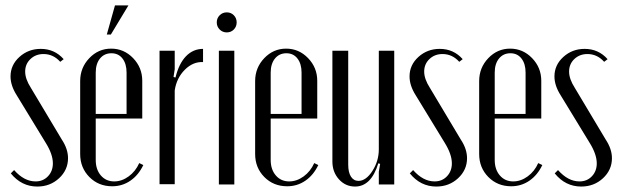

<svg xmlns="http://www.w3.org/2000/svg" viewBox="-20 -683 2293 711"><path d="M215.8 -463.9 203.1 -454.1Q177.2 -482.9 141.1 -482.9Q112.3 -482.9 92.8 -464.4Q73.2 -445.8 73.2 -418Q73.2 -390.6 94.2 -357.9L209 -166Q231.9 -131.3 231.9 -97.2Q231.9 -53.7 198.7 -22.9Q165.5 7.8 118.2 7.8Q59.6 7.8 20 -41L32.2 -53.2Q69.3 -11.2 111.8 -11.2Q139.6 -11.2 157.7 -30.3Q175.8 -49.3 175.8 -78.1Q175.8 -111.8 148.9 -154.8L42 -330.1Q19 -366.2 19 -399.9Q19 -442.4 52 -472.2Q85 -502 130.9 -502Q182.1 -502 215.8 -463.9Z M390.6 -555.2H375.5L405.8 -663.1H455.6ZM276.9 -382.8Q276.9 -432.1 310.5 -467.5Q344.2 -502.9 391.6 -502.9Q439 -502.9 472.9 -467.8Q506.8 -432.6 506.8 -383.8V-244.1H334.5V-90.8Q334.5 -55.2 353.5 -33.2Q372.6 -11.2 402.8 -11.2Q431.2 -11.2 456.5 -29.8Q481.9 -48.3 495.6 -79.1L510.7 -71.8Q492.7 -34.2 462.6 -13.7Q432.6 6.8 395.5 6.8Q344.7 6.8 310.8 -27.6Q276.9 -62 276.9 -112.8ZM334.5 -261.2H448.7V-414.1Q448.7 -446.8 433.6 -466.3Q418.5 -485.8 392.6 -485.8Q366.2 -485.8 350.3 -466.3Q334.5 -446.8 334.5 -414.1Z M570.8 -495.1H627V-426.8L622.6 -397.9L629.9 -396Q642.6 -447.8 668.9 -474.9Q695.3 -502 731.9 -502V-453.1Q694.8 -455.1 664.3 -424.6Q633.8 -394 627 -348.1V-1H570.8Z M793.5 -573.7Q782.7 -584.5 782.7 -600.1Q782.7 -615.7 793.5 -626.5Q804.2 -637.2 819.8 -637.2Q835.4 -637.2 845.9 -626.5Q856.4 -615.7 856.4 -600.1Q856.4 -584.5 845.9 -573.7Q835.4 -563 819.8 -563Q804.2 -563 793.5 -573.7ZM790.5 -495.1H847.7V0H790.5Z M924.8 -382.8Q924.8 -432.1 958.5 -467.5Q992.2 -502.9 1039.6 -502.9Q1086.9 -502.9 1120.8 -467.8Q1154.8 -432.6 1154.8 -383.8V-244.1H982.4V-90.8Q982.4 -55.2 1001.5 -33.2Q1020.5 -11.2 1050.8 -11.2Q1079.1 -11.2 1104.5 -29.8Q1129.9 -48.3 1143.6 -79.1L1158.7 -71.8Q1140.6 -34.2 1110.6 -13.7Q1080.6 6.8 1043.5 6.8Q992.7 6.8 958.7 -27.6Q924.8 -62 924.8 -112.8ZM982.4 -261.2H1096.7V-414.1Q1096.7 -446.8 1081.5 -466.3Q1066.4 -485.8 1040.5 -485.8Q1014.2 -485.8 998.3 -466.3Q982.4 -446.8 982.4 -414.1Z M1380.9 -78.1Q1354.5 7.8 1294.9 7.8Q1259.3 7.8 1235.1 -19Q1210.9 -45.9 1210.9 -85V-495.1H1269.5V-73.2Q1269.5 -44.9 1279.5 -29.1Q1289.6 -13.2 1307.6 -13.2Q1335.4 -13.2 1359.1 -50Q1382.8 -86.9 1382.8 -129.9V-495.1H1439.9V0H1382.8V-46.9L1387.7 -76.2Z M1693.4 -463.9 1680.7 -454.1Q1654.8 -482.9 1618.7 -482.9Q1589.8 -482.9 1570.3 -464.4Q1550.8 -445.8 1550.8 -418Q1550.8 -390.6 1571.8 -357.9L1686.5 -166Q1709.5 -131.3 1709.5 -97.2Q1709.5 -53.7 1676.3 -22.9Q1643.1 7.8 1595.7 7.8Q1537.1 7.8 1497.6 -41L1509.8 -53.2Q1546.9 -11.2 1589.4 -11.2Q1617.2 -11.2 1635.3 -30.3Q1653.3 -49.3 1653.3 -78.1Q1653.3 -111.8 1626.5 -154.8L1519.5 -330.1Q1496.6 -366.2 1496.6 -399.9Q1496.6 -442.4 1529.5 -472.2Q1562.5 -502 1608.4 -502Q1659.7 -502 1693.4 -463.9Z M1754.4 -382.8Q1754.4 -432.1 1788.1 -467.5Q1821.8 -502.9 1869.1 -502.9Q1916.5 -502.9 1950.4 -467.8Q1984.4 -432.6 1984.4 -383.8V-244.1H1812V-90.8Q1812 -55.2 1831.1 -33.2Q1850.1 -11.2 1880.4 -11.2Q1908.7 -11.2 1934.1 -29.8Q1959.5 -48.3 1973.1 -79.1L1988.3 -71.8Q1970.2 -34.2 1940.2 -13.7Q1910.2 6.8 1873 6.8Q1822.3 6.8 1788.3 -27.6Q1754.4 -62 1754.4 -112.8ZM1812 -261.2H1926.3V-414.1Q1926.3 -446.8 1911.1 -466.3Q1896 -485.8 1870.1 -485.8Q1843.8 -485.8 1827.9 -466.3Q1812 -446.8 1812 -414.1Z M2230 -463.9 2217.3 -454.1Q2191.4 -482.9 2155.3 -482.9Q2126.5 -482.9 2106.9 -464.4Q2087.4 -445.8 2087.4 -418Q2087.4 -390.6 2108.4 -357.9L2223.1 -166Q2246.1 -131.3 2246.1 -97.2Q2246.1 -53.7 2212.9 -22.9Q2179.7 7.8 2132.3 7.8Q2073.7 7.8 2034.2 -41L2046.4 -53.2Q2083.5 -11.2 2126 -11.2Q2153.8 -11.2 2171.9 -30.3Q2189.9 -49.3 2189.9 -78.1Q2189.9 -111.8 2163.1 -154.8L2056.2 -330.1Q2033.2 -366.2 2033.2 -399.9Q2033.2 -442.4 2066.2 -472.2Q2099.1 -502 2145 -502Q2196.3 -502 2230 -463.9Z"/></svg>

Font: Moniqa Narrow Heading
Style: Regular
Weight: 400
Width: 4
Designer: Rajesh Rajput
Foundry: Rajesh Rajput
Version: Version 1.000